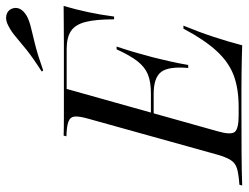

<svg xmlns="http://www.w3.org/2000/svg" viewBox="-128 -684 795 614"><g transform="rotate(-90 269.0 -377.5)"><path d="M-17.7 0 -15.3 -8.9Q18.5 -11.3 36.3 -16.5Q54 -21.8 63.3 -36.3Q72.6 -50.8 80.6 -78.2L196 -492.7Q204 -521 202.8 -535.5Q201.6 -550 186.7 -555.6Q171.8 -561.3 139.5 -562.1L141.9 -571Q163.7 -570.2 200 -570.2Q236.3 -570.2 286.3 -570.2Q327.4 -570.2 365.3 -570.2Q403.2 -570.2 437.1 -570.2Q471 -570.2 500.8 -570.6Q530.6 -571 556.5 -571Q545.2 -532.3 536.7 -492.7Q528.2 -453.2 522.6 -409.7H513.7Q513.7 -468.5 505.2 -501.2Q496.8 -533.9 476.2 -547.6Q455.6 -561.3 418.5 -561.3H291.1L155.6 -78.2Q143.5 -36.3 153.6 -23.8Q163.7 -11.3 206.5 -11.3H233.1Q292.7 -11.3 335.1 -27.4Q377.4 -43.5 412.9 -82.3Q448.4 -121 483.9 -187.9H493.5Q472.6 -137.1 457.7 -91.5Q442.7 -46 430.6 0Q409.7 -0.8 387.5 -1.2Q365.3 -1.6 341.1 -2Q316.9 -2.4 290.3 -2.4Q263.7 -2.4 234.7 -2.4Q150.8 -2.4 87.5 -2Q24.2 -1.6 -17.7 0ZM186.3 -283.1 188.7 -291.9H353.2L350.8 -283.1ZM358.1 -172.6Q363.7 -234.7 345.6 -258.9Q327.4 -283.1 275 -283.1L277.4 -291.9Q313.7 -291.9 337.5 -301.6Q361.3 -311.3 379.8 -335.1Q398.4 -358.9 417.7 -401.6H426.6Q424.2 -393.5 417.7 -374.2Q411.3 -354.8 404.8 -331Q398.4 -307.3 392.7 -287.1Q389.5 -275 386.3 -260.9Q383.1 -246.8 379.4 -231.5Q375.8 -216.1 373 -201.2Q370.2 -186.3 367.7 -172.6ZM350 -636.3 346.8 -641.1Q391.1 -669.4 416.5 -689.9Q441.9 -710.5 458.5 -724.6Q475 -738.7 492.7 -747.6Q510.5 -757.3 525.4 -754.4Q540.3 -751.6 546.8 -738.7Q553.2 -725 547.6 -712.1Q541.9 -699.2 524.2 -688.7Q508.9 -680.6 487.1 -675.4Q465.3 -670.2 432.7 -662.1Q400 -654 350 -636.3Z"/></g></svg>

Font: Playfair 144pt Light
Style: Italic
Weight: 300
Italic angle: -15.6°
Designer: Claus Eggers Sørensen
Foundry: Claus Eggers Sørensen
Version: Version 2.001;gftools[0.9.30]